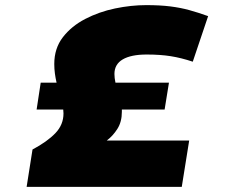

<svg xmlns="http://www.w3.org/2000/svg" viewBox="-20 -730 901 750"><path d="M84 0 107 -146Q165 -177 196.5 -210Q228 -243 228 -287Q228 -294 227 -302H123L139 -407H201Q197 -424 194.5 -442.5Q192 -461 192 -480Q192 -541 225.5 -584.5Q259 -628 313 -656Q367 -684 429.5 -697Q492 -710 551 -710Q605 -710 645 -705Q685 -700 719.5 -690.5Q754 -681 793 -667L733 -489Q688 -504 647 -510.5Q606 -517 553 -517Q492 -517 459.5 -498Q427 -479 427 -441Q427 -426 431 -407H640L623 -302H456Q456 -297 456 -293Q456 -254 438.5 -226.5Q421 -199 397 -181H719L690 0Z"/></svg>

Font: Georama Extended Black
Style: Italic
Weight: 900
Width: 7
Italic angle: -9°
Designer: Jean-Baptiste Levee
Foundry: Production Type
Version: Version 1.000